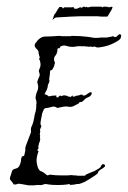

<svg xmlns="http://www.w3.org/2000/svg" viewBox="-20 -557 385 578"><path d="M76 1Q72 1 68.5 1Q65 1 61 0Q56 -1 49.5 -2Q43 -3 37 -4Q33 -4 29 -2Q25 -1 21 -2Q19 -6 16 -9.5Q13 -13 10 -17Q9 -19 11 -26Q13 -30 13.5 -33Q14 -36 15 -38Q17 -45 19 -46L25 -49Q29 -49 31 -51Q34 -51 38 -57Q40 -60 43 -71Q43 -76 44 -80Q45 -84 46 -86Q50 -86 53 -89L56 -103Q56 -112 57 -116Q59 -121 61 -126.5Q63 -132 65 -137Q67 -142 69 -147.5Q71 -153 73 -158Q74 -162 73 -166V-168Q73 -172 75 -176L78 -183Q80 -189 80 -189Q81 -192 83 -203Q85 -216 86 -217Q88 -222 89 -232Q89 -244 90 -247Q90 -254 87 -261Q87 -266 89 -274L93 -285Q95 -288 95 -297Q94 -301 93.5 -304.5Q93 -308 92 -310L95 -319L99 -328Q100 -332 99 -336Q97 -342 97 -342Q97 -344 97.5 -346Q98 -348 99 -350Q102 -356 102 -362Q102 -363 102 -365Q102 -367 101 -369Q101 -374 100 -375L98 -377Q99 -378 98 -381L100 -384Q96 -393 96 -402Q94 -407 88 -412Q82 -419 86 -426Q100 -447 116 -447Q124 -447 135 -447.5Q146 -448 157 -449Q163 -449 166 -448H186Q188 -448 191 -448Q194 -448 196 -449Q223 -449 245 -446L264 -443H270Q279 -443 283 -444H301Q304 -445 306.5 -445Q309 -445 311 -446Q313 -446 315 -446.5Q317 -447 319 -448L323 -447Q326 -444 328 -446H330Q331 -447 333 -449Q335 -451 339 -454Q343 -454 343 -453Q343 -453 345 -451V-450Q344 -449 344 -446V-445Q344 -438 326 -429Q306 -418 283 -415Q281 -415 279 -414.5Q277 -414 275 -414Q269 -414 266 -417Q257 -415 256 -416Q256 -418 247 -416Q246 -417 241 -417Q236 -417 235 -418Q231 -417 223 -418Q211 -418 208 -417Q205 -416 202 -416Q199 -416 196 -416Q193 -416 189.5 -416.5Q186 -417 183 -418Q180 -419 177.5 -419.5Q175 -420 173 -420Q167 -420 162 -417Q161 -416 161 -415Q161 -414 159 -412Q158 -411 156 -412Q155 -412 153 -410Q153 -401 151 -398Q151 -396 150 -394.5Q149 -393 148 -391Q144 -387 144 -385Q142 -381 143 -374Q147 -368 144 -364Q144 -361 143 -358.5Q142 -356 141 -354Q138 -348 136 -346Q132 -345 132 -346Q130 -342 130 -332Q129 -326 128.5 -322.5Q128 -319 128 -318Q130 -313 127 -307Q123 -301 124 -297Q123 -295 122.5 -292Q122 -289 120 -285Q116 -278 114 -273Q119 -273 121 -271Q122 -270 123.5 -269.5Q125 -269 126 -267Q128 -267 131 -267.5Q134 -268 138 -269Q147 -269 150 -270Q148 -268 150 -266V-265Q153 -262 156 -265Q159 -270 163 -269Q165 -266 168 -269Q170 -270 175 -270Q177 -269 179.5 -269Q182 -269 184 -267Q186 -266 188.5 -266Q191 -266 193 -265L195 -267Q196 -267 197 -269H199Q200 -269 199 -267Q198 -266 200 -266Q206 -266 210 -269Q214 -269 217.5 -270Q221 -271 223 -272Q227 -273 229 -271Q230 -268 236 -270Q241 -272 244 -275Q247 -278 254 -280Q256 -278 256 -276V-274Q255 -272 253 -269.5Q251 -267 249 -266Q247 -265 244.5 -264Q242 -263 239 -261Q237 -260 230 -253Q229 -252 225 -250Q222 -249 221 -250Q219 -249 218 -247.5Q217 -246 216 -245L200 -237Q193 -234 185 -236Q178 -237 172 -236L162 -234L153 -232L147 -235Q143 -237 139 -236L127 -233Q124 -232 121 -232Q118 -232 116 -231Q112 -230 110 -223Q109 -220 107.5 -217Q106 -214 106 -210Q105 -206 104.5 -202.5Q104 -199 103 -195Q102 -191 102 -188Q102 -185 102 -182Q106 -178 103 -173Q99 -166 101 -164Q101 -163 101 -160.5Q101 -158 100 -154Q99 -151 101 -149Q101 -146 100 -145Q100 -144 100.5 -142Q101 -140 101 -138Q101 -135 99 -129Q98 -128 98 -127Q98 -126 97 -124Q97 -121 95 -115Q96 -114 96 -111Q96 -110 94 -108Q92 -106 93 -104Q94 -104 96 -102Q94 -97 93 -92.5Q92 -88 91 -84Q91 -82 90.5 -79.5Q90 -77 90 -75Q90 -71 90.5 -67.5Q91 -64 92 -60Q95 -46 102 -42Q103 -41 104.5 -41Q106 -41 107 -40Q111 -38 112 -37Q114 -36 117 -33Q117 -33 118.5 -32Q120 -31 121 -30Q124 -28 126 -30Q130 -32 133 -31Q140 -30 147.5 -29.5Q155 -29 164 -29Q173 -29 180.5 -29Q188 -29 195 -30Q200 -29 205 -29Q210 -29 214 -28H234Q235 -28 235.5 -28.5Q236 -29 237 -29Q238 -31 238.5 -31Q239 -31 240 -32Q244 -34 249 -36Q254 -38 259 -40Q265 -42 269.5 -45Q274 -48 278 -50Q283 -53 284 -57Q286 -62 290 -63Q295 -62 296 -60V-56Q290 -50 287 -49Q285 -48 282 -46Q279 -44 277 -42L274 -35Q273 -34 270.5 -32Q268 -30 265 -28L251 -19Q247 -17 243.5 -14.5Q240 -12 236 -10Q232 -8 229 -7Q226 -6 224 -5Q224 -5 217 -3Q215 -3 212 -3Q209 -3 207 -2Q203 -1 199.5 -1Q196 -1 192 0Q191 -1 190.5 -1.5Q190 -2 188 -3Q188 -3 187 -3Q186 -3 184 -2Q178 -1 170.5 -0.5Q163 0 154 0Q145 0 137 -0.5Q129 -1 124 -2Q117 -4 112 -2Q105 1 99 0H92Q86 0 83 1ZM138 -497Q140 -503 141.5 -507.5Q143 -512 144 -514Q148 -518 150 -522Q153 -528 155.5 -531Q158 -534 159 -536Q160 -536 162.5 -536Q165 -536 167 -535L170 -531Q170 -531 170.5 -532Q171 -533 173 -535H197Q203 -537 203 -532Q206 -529 215 -532Q217 -533 218.5 -534Q220 -535 224 -535V-532Q224 -532 224.5 -532Q225 -532 225 -533Q225 -535 228 -535Q229 -534 229.5 -534Q230 -534 229 -535Q229 -537 232 -537H234L237 -535Q238 -535 240 -537V-536Q242 -537 242 -535Q250 -535 251 -536Q251 -537 258 -537H283Q287 -537 289 -535H290Q290 -537 293 -537H298Q299 -537 299.5 -535.5Q300 -534 300 -535V-537H303Q303 -535 304 -536Q305 -537 306 -537V-535Q310 -535 313 -536Q316 -538 319 -535Q317 -528 310 -518Q304 -507 303 -507Q294 -507 287.5 -507Q281 -507 275 -508H220Q215 -508 208 -507.5Q201 -507 193 -507L159 -505Q150 -505 149 -504Q145 -504 144 -502Z"/></svg>

Font: Estonia
Style: Regular
Weight: 400
Designer: Robert E. Leuschke
Foundry: Robert E. Leuschke
Version: Version 1.014; ttfautohint (v1.8.3)